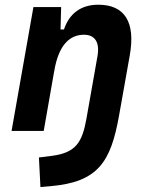

<svg xmlns="http://www.w3.org/2000/svg" viewBox="-20 -547 626 802"><path d="M148.9 234.4 192.9 230.5C389.6 212.9 442.9 129.9 477.5 -65.4L522 -315.4C546.9 -454.6 501 -527.3 390.6 -527.3C317.4 -527.3 269 -489.7 247.1 -423.8H232.9L235.4 -517.6H119.6L28.3 0H162.6L206.5 -250.5V-249.5C225.1 -363.8 274.9 -401.9 330.6 -401.9C376 -401.9 397.5 -371.1 387.2 -312.5L340.8 -49.8C323.2 47.9 296.4 91.3 196.3 104L142.6 110.8Z"/></svg>

Font: Cascadia Mono NF
Style: Bold Italic
Weight: 700
Italic angle: -10°
Monospace: yes
Designer: Aaron Bell
Foundry: Saja Typeworks
Version: Version 2404.023